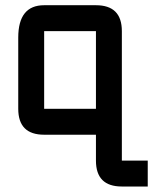

<svg xmlns="http://www.w3.org/2000/svg" viewBox="-20 -508 626 724"><path d="M537.1 195.3H439.5Q341.8 195.3 341.8 97.7V0H146.5Q48.8 0 48.8 -97.7V-366.2Q48.8 -488.3 146.5 -488.3H341.8Q439.5 -488.3 439.5 -390.6V97.7H537.1ZM146.5 -97.7H341.8V-390.6H146.5Z"/></svg>

Font: BabelStone Runic Berhtwald
Style: Regular
Weight: 400
Designer: Andrew West
Foundry: BabelStone
Version: Version 7.004;November 9, 2023